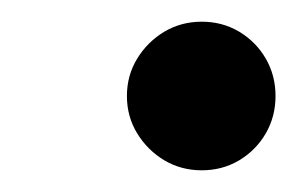

<svg xmlns="http://www.w3.org/2000/svg" viewBox="-20 -497 274 177"><path d="M166 -340Q147 -340 131.5 -349.2Q116 -358.5 106.5 -374Q97 -389.5 97 -408.5Q97 -427.5 106.5 -443Q116 -458.5 131.5 -467.8Q147 -477 166 -477Q185 -477 200.5 -467.8Q216 -458.5 225 -443Q234 -427.5 234 -408.5Q234 -389.5 225 -374Q216 -358.5 200.5 -349.2Q185 -340 166 -340Z"/></svg>

Font: Bodoni Moda 72pt Medium
Style: Italic
Weight: 500
Italic angle: -13°
Designer: Owen Earl
Foundry: indestructible type
Version: Version 2.004